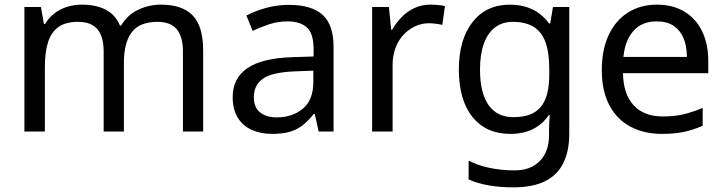

<svg xmlns="http://www.w3.org/2000/svg" viewBox="-20 -566 3118 826"><path d="M673 -546Q764 -546 809 -499.5Q854 -453 854 -349V0H767V-345Q767 -408 740.5 -440Q714 -472 658 -472Q580 -472 546.5 -427Q513 -382 513 -296V0H426V-345Q426 -387 414 -415.5Q402 -444 378 -458Q354 -472 316 -472Q262 -472 231 -449.5Q200 -427 186.5 -384Q173 -341 173 -278V0H85V-536H156L169 -463H174Q191 -491 215.5 -509.5Q240 -528 270 -537Q300 -546 332 -546Q394 -546 435.5 -524Q477 -502 496 -456H501Q528 -502 574.5 -524Q621 -546 673 -546Z M1223 -545Q1321 -545 1368 -502Q1415 -459 1415 -365V0H1351L1334 -76H1330Q1307 -47 1282.5 -27.5Q1258 -8 1226.5 1Q1195 10 1150 10Q1102 10 1063.5 -7Q1025 -24 1003 -59.5Q981 -95 981 -149Q981 -229 1044 -272.5Q1107 -316 1238 -320L1329 -323V-355Q1329 -422 1300 -448Q1271 -474 1218 -474Q1176 -474 1138 -461.5Q1100 -449 1067 -433L1040 -499Q1075 -518 1123 -531.5Q1171 -545 1223 -545ZM1249 -259Q1149 -255 1110.5 -227Q1072 -199 1072 -148Q1072 -103 1099.5 -82Q1127 -61 1170 -61Q1238 -61 1283 -98.5Q1328 -136 1328 -214V-262Z M1831 -546Q1846 -546 1863.5 -544.5Q1881 -543 1894 -540L1883 -459Q1870 -462 1854.5 -464Q1839 -466 1825 -466Q1794 -466 1766 -453Q1738 -440 1716 -416.5Q1694 -393 1681.5 -360Q1669 -327 1669 -286V0H1581V-536H1653L1663 -438H1667Q1684 -468 1708 -492.5Q1732 -517 1763 -531.5Q1794 -546 1831 -546Z M2174 -546Q2227 -546 2269.5 -526Q2312 -506 2342 -465H2347L2359 -536H2429V9Q2429 85 2403 136.5Q2377 188 2324 214Q2271 240 2189 240Q2131 240 2082.5 231.5Q2034 223 1996 206V125Q2034 145 2085 156Q2136 167 2194 167Q2263 167 2302.5 126.5Q2342 86 2342 16V-5Q2342 -17 2343 -39.5Q2344 -62 2345 -71H2341Q2313 -30 2271.5 -10Q2230 10 2175 10Q2071 10 2012.5 -63Q1954 -136 1954 -267Q1954 -395 2012.5 -470.5Q2071 -546 2174 -546ZM2186 -472Q2141 -472 2109.5 -448Q2078 -424 2061.5 -378Q2045 -332 2045 -266Q2045 -167 2081.5 -114.5Q2118 -62 2188 -62Q2229 -62 2258 -72.5Q2287 -83 2306 -105.5Q2325 -128 2334 -163Q2343 -198 2343 -246V-267Q2343 -340 2326.5 -385Q2310 -430 2275 -451Q2240 -472 2186 -472Z M2806 -546Q2875 -546 2924.5 -516Q2974 -486 3000.5 -431.5Q3027 -377 3027 -304V-251H2660Q2662 -160 2706.5 -112.5Q2751 -65 2831 -65Q2882 -65 2921.5 -74.5Q2961 -84 3003 -102V-25Q2962 -7 2922 1.5Q2882 10 2827 10Q2751 10 2692.5 -21Q2634 -52 2601.5 -113.5Q2569 -175 2569 -264Q2569 -352 2598.5 -415Q2628 -478 2681.5 -512Q2735 -546 2806 -546ZM2805 -474Q2742 -474 2705.5 -433.5Q2669 -393 2662 -321H2935Q2935 -367 2921 -401Q2907 -435 2878.5 -454.5Q2850 -474 2805 -474Z"/></svg>

Font: eng115
Style: Regular
Weight: 400
Designer: Monotype Design Team
Foundry: Monotype Imaging Inc.
Version: Version 2.013